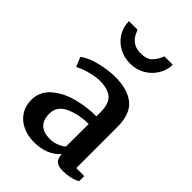

<svg xmlns="http://www.w3.org/2000/svg" viewBox="-242 -937 1057 1057"><g transform="rotate(45 286.5 -408.0)"><path d="M49 0ZM490 -371V-51H552V-11Q534 0 505 6.5Q476 13 448 13Q412 13 396 -1.5Q380 -16 379 -49Q324 13 224 13Q173 13 133 -6.5Q93 -26 71 -61Q49 -96 49 -140Q49 -206 98 -249Q147 -292 220 -311.5Q293 -331 367 -331V-361Q367 -429 336 -456Q305 -483 244 -483Q211 -483 169 -472Q127 -461 96 -444L73 -499Q107 -527 170.5 -542.5Q234 -558 287 -558Q384 -558 437 -515Q490 -472 490 -371ZM173 -158Q173 -61 276 -61Q300 -61 325.5 -71Q351 -81 366 -95L367 -271Q292 -271 232.5 -244Q173 -217 173 -158ZM293 -667Q244 -667 205 -689Q166 -711 144.5 -748Q123 -785 123 -828H190Q198 -807 207.5 -791.5Q217 -776 238 -762Q259 -748 294 -748Q342 -748 364 -772Q386 -796 398 -829H463Q463 -787 440.5 -749.5Q418 -712 379 -689.5Q340 -667 293 -667Z"/></g></svg>

Font: Martel
Style: Bold
Weight: 700
Designer: Dan Reynolds
Foundry: Dan Reynolds
Version: Version 1.001; ttfautohint (v1.1) -l 5 -r 5 -G 72 -x 0 -D la